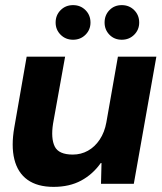

<svg xmlns="http://www.w3.org/2000/svg" viewBox="-20 -717 632 749"><path d="M189 12Q126 12 87.5 -15.5Q49 -43 36 -95.5Q23 -148 36 -221L84 -496H234L187 -235Q178 -177 193.5 -145.5Q209 -114 264 -114Q296 -114 323 -129Q350 -144 369 -172.5Q388 -201 395 -240L440 -496H590L502 0H374L376 -81H373Q342 -37 296.5 -12.5Q251 12 189 12ZM265 -562Q236 -562 216.5 -581.5Q197 -601 197 -629Q197 -658 216.5 -677.5Q236 -697 265 -697Q294 -697 313.5 -677.5Q333 -658 333 -629Q333 -601 313.5 -581.5Q294 -562 265 -562ZM455 -562Q426 -562 407 -581.5Q388 -601 388 -629Q388 -658 407 -677.5Q426 -697 455 -697Q484 -697 503.5 -677.5Q523 -658 523 -629Q523 -601 503.5 -581.5Q484 -562 455 -562Z"/></svg>

Font: DM Sans 36pt Black
Style: Italic
Weight: 900
Italic angle: -10°
Designer: Colophon Foundry, Jonny Pinhorn
Foundry: Colophon Foundry
Version: Version 4.004;gftools[0.9.30]